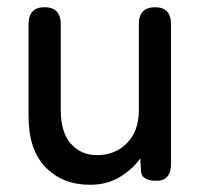

<svg xmlns="http://www.w3.org/2000/svg" viewBox="-20 -500 561 531"><path d="M229 11Q153 11 106 -37.5Q59 -86 59 -178V-433Q59 -480 103 -480Q148 -480 148 -433V-196Q148 -134 176 -102.5Q204 -71 248 -71Q299 -71 331.5 -104.5Q364 -138 364 -195V-433Q364 -480 409 -480Q453 -480 453 -433V-48Q453 0 413 0Q373 0 370 -25L368 -62Q347 -32 311.5 -10.5Q276 11 229 11Z"/></svg>

Font: Zen Maru Gothic Medium
Style: Regular
Weight: 500
Designer: Yoshimichi Ohira
Foundry: Positype
Version: Version 1.001